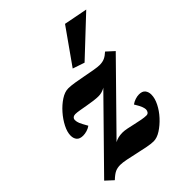

<svg xmlns="http://www.w3.org/2000/svg" viewBox="-203 -767 881 881"><g transform="rotate(-45 237.5 -326.5)"><path d="M127 -82 120.1 -85.9Q133.8 -97.7 154.3 -109.9Q174.8 -122.1 205.1 -122.1Q216.8 -122.1 233.9 -118.7Q251 -115.2 270 -110.8Q289.1 -106.4 307.1 -103Q325.2 -99.6 337.9 -99.6Q346.7 -99.6 351.6 -106Q356.4 -112.3 356.4 -121.1Q356.4 -127 352.5 -138.7Q348.6 -150.4 333 -175.8Q343.8 -183.6 356.9 -188Q370.1 -192.4 381.8 -192.4Q403.3 -192.4 412.6 -180.7Q421.9 -168.9 421.9 -151.4Q421.9 -127.9 408.2 -100.6Q394.5 -73.2 372.1 -48.8Q349.6 -24.4 324.7 -8.3Q299.8 7.8 277.3 7.8Q261.7 7.8 236.3 2.9Q210.9 -2 183.6 -8.3Q156.2 -14.6 131.8 -19.5Q107.4 -24.4 92.8 -24.4Q74.2 -24.4 60.1 -18.1Q45.9 -11.7 25.4 7.8L-10.7 -25.4L309.6 -351.6L314.5 -347.7Q300.8 -335.9 282.7 -326.7Q264.6 -317.4 245.1 -317.4Q231.4 -317.4 212.9 -319.8Q194.3 -322.3 175.3 -325.7Q156.2 -329.1 139.2 -332Q122.1 -335 111.3 -335Q102.5 -335 96.7 -330.1Q90.8 -325.2 90.8 -316.4Q90.8 -305.7 95.7 -293.9Q100.6 -282.2 116.2 -254.9Q105.5 -247.1 92.3 -243.2Q79.1 -239.3 67.4 -239.3Q45.9 -239.3 36.1 -250.5Q26.4 -261.7 26.4 -280.3Q26.4 -302.7 40.5 -330.6Q54.7 -358.4 76.7 -383.3Q98.6 -408.2 124 -424.8Q149.4 -441.4 171.9 -441.4Q188.5 -441.4 212.9 -437.5Q237.3 -433.6 264.6 -428.2Q292 -422.9 314.9 -418.9Q337.9 -415 349.6 -415Q369.1 -415 382.8 -421.4Q396.5 -427.7 411.1 -441.4L447.3 -408.2ZM308.6 -471.7 251 -491.2 371.1 -661.1 486.3 -638.7Z"/></g></svg>

Font: Crimson Pro ExtraLight
Style: Bold Italic
Weight: 700
Italic angle: -12°
Version: Version 1.002